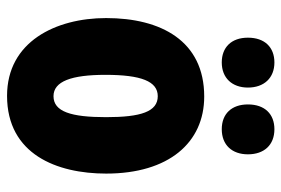

<svg xmlns="http://www.w3.org/2000/svg" viewBox="-150 -658 817 558"><g transform="rotate(90 259.0 -378.5)"><path d="M89 -690C89 -642 117 -614 161 -614C206 -614 234 -644 234 -690C234 -737 206 -767 161 -767C117 -767 89 -739 89 -690ZM283 -690C283 -643 310 -614 355 -614C401 -614 428 -644 428 -690C428 -737 401 -767 355 -767C311 -767 283 -739 283 -690ZM484 -278C484 -460 394 -563 260 -563C98 -563 32 -437 32 -278C32 -131 101 10 258 10C428 10 484 -135 484 -278ZM197 -276C197 -380 216 -428 259 -428C304 -428 320 -379 320 -278C320 -176 304 -125 259 -125C216 -125 197 -177 197 -276Z"/></g></svg>

Font: Noto Sans Bengali ExtraCondensed Black
Style: Regular
Weight: 900
Width: 2
Designer: Joana Ranito - Universal Thirst; Jelle Bosma - Monotype Design Team
Foundry: Universal Thirst ehf.
Version: Version 3.000